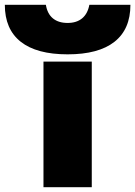

<svg xmlns="http://www.w3.org/2000/svg" viewBox="-121 -775 560 795"><path d="M59 -520H259V0H59ZM-101 -755H69Q75 -718 98 -699Q121 -680 159 -680Q196 -680 219 -699Q242 -718 249 -755H419Q419 -654 353 -602Q287 -550 159 -550Q31 -550 -35 -602Q-101 -654 -101 -755Z"/></svg>

Font: Enso Black
Style: Regular
Weight: 900
Designer: Coji Morishita
Foundry: UNDERFOREST DESIGN
Version: Version 1.000